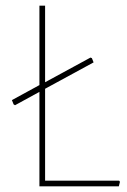

<svg xmlns="http://www.w3.org/2000/svg" viewBox="-20 -657 448 677"><path d="M400 -20 403 -16 399 0H119V-333L33 -286L28 -289L22 -304L119 -357V-637H139V-367L299 -454L304 -452L310 -437L139 -344V-20Z"/></svg>

Font: Alegreya Sans Thin
Style: Regular
Weight: 100
Designer: Juan Pablo del Peral
Foundry: Huerta Tipografica
Version: Version 2.007